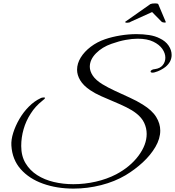

<svg xmlns="http://www.w3.org/2000/svg" viewBox="-20 -1019 1031 1131"><path d="M413 92Q315 92 233.5 63Q152 34 102 -22.5Q52 -79 47 -162Q45 -196 58 -237Q71 -278 94.5 -318.5Q118 -359 150.5 -391.5Q183 -424 220 -441Q223 -443 229.5 -444Q236 -445 239 -445Q245 -445 245 -442Q245 -437 230 -426Q188 -393 161 -350Q133 -307 119 -258Q105 -209 105 -159Q105 -100 130.5 -57.5Q156 -15 199 12.5Q242 40 297 53Q352 66 412 66Q479 66 544.5 51Q610 36 664 8Q747 -36 795.5 -101Q844 -166 844 -230Q844 -264 829.5 -295Q815 -326 783 -351Q759 -370 724.5 -387Q690 -404 651.5 -420Q613 -436 576 -452.5Q539 -469 511 -488Q471 -515 452.5 -546Q434 -577 434 -608Q434 -645 455.5 -680Q477 -715 514.5 -743.5Q552 -772 599 -788Q640 -802 688.5 -810Q737 -818 784 -818Q823 -818 858.5 -812.5Q894 -807 921 -793Q955 -777 973 -750.5Q991 -724 991 -695Q991 -655 955 -625Q942 -615 926 -606.5Q910 -598 888 -592Q884 -591 879 -591Q867 -591 867 -598Q867 -602 873.5 -606.5Q880 -611 893 -612Q923 -616 938.5 -635Q954 -654 954 -679Q954 -705 936.5 -730.5Q919 -756 883 -773.5Q847 -791 791 -791Q759 -791 720.5 -784Q682 -777 637 -761Q582 -742 545.5 -705Q509 -668 509 -626Q509 -600 526.5 -573.5Q544 -547 583 -523Q616 -503 658 -483.5Q700 -464 743 -444.5Q786 -425 821 -403Q876 -369 900 -330Q924 -291 924 -250Q924 -202 895.5 -153.5Q867 -105 821 -62.5Q775 -20 720 13Q656 51 575.5 71.5Q495 92 413 92ZM894 -999Q908 -999 912 -995L956 -891Q956 -890 956.5 -889.5Q957 -889 957 -889Q957 -886 949 -886Q945 -886 939.5 -887.5Q934 -889 932 -891L876 -948L750 -891Q743 -885 728 -885Q723 -885 719 -887Q715 -889 718 -891L866 -995Q871 -997 877.5 -998Q884 -999 894 -999Z"/></svg>

Font: Great Vibes
Style: Regular
Weight: 400
Designer: Robert E. Leuschke, Viktoriya Grabowska, Viviana Monsalve, Eben Sorkin
Foundry: Robert E. Leuschke
Version: Version 1.103; ttfautohint (v1.8.4.7-5d5b)